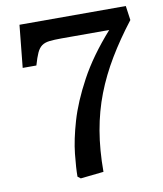

<svg xmlns="http://www.w3.org/2000/svg" viewBox="-81 -766 717 843"><g transform="rotate(-10 278.0 -344.5)"><path d="M211 11 198 1Q198 -37 204.5 -99.5Q211 -162 234.5 -242.5Q258 -323 308.5 -416.5Q359 -510 447 -609H234Q201 -609 180 -606.5Q159 -604 146 -594.5Q133 -585 124 -565.5Q115 -546 105 -511H44L63 -700H537L546 -636Q488 -561 444.5 -488.5Q401 -416 372 -341Q343 -266 328.5 -182Q314 -98 314 0Z"/></g></svg>

Font: Literata Variable Black
Style: Regular
Weight: 900
Designer: Latin by Veronika Burian and Jose Scaglione. Greek by Irene Vlachou. Cyrillic by Vera Evstafieva.
Foundry: TypeTogether
Version: Version 3.021